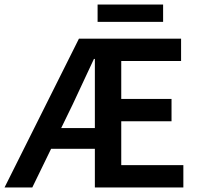

<svg xmlns="http://www.w3.org/2000/svg" viewBox="-23 -824 877 844"><path d="M-3 0 324 -654H773V-556H510V-389H731V-291H510V-98H783V0H394V-565H390Q366 -515 343 -464.5Q320 -414 297 -366L119 0ZM148 -170V-261H458V-170ZM406 -728V-804H694V-728Z"/></svg>

Font: Source Sans 3 SemiBold
Style: Regular
Weight: 600
Designer: Paul D. Hunt
Foundry: Adobe
Version: Version 3.046;hotconv 1.0.118;makeotfexe 2.5.65603